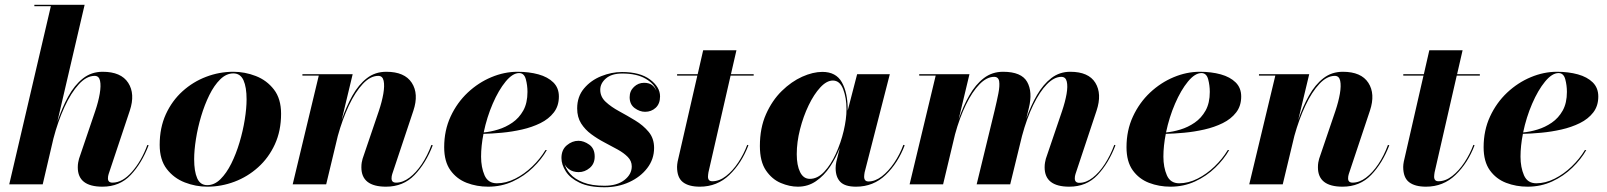

<svg xmlns="http://www.w3.org/2000/svg" viewBox="-20 -770 6711 802"><path d="M377.9 -306.6Q390.9 -345 396.6 -378.4Q402.3 -411.9 397.9 -432.5Q393.6 -453.1 375.5 -453.1Q341.3 -453.1 309 -417.7Q276.6 -382.3 249.3 -322.9Q221.9 -263.4 203.1 -191.2L158.4 0H18.6L192.4 -744.1H123.5V-750H333.5L219.5 -261.2Q239 -319.6 265 -366.9Q291 -414.3 326.3 -442.3Q361.6 -470.2 408.9 -470.2Q485.6 -470.2 515.5 -424.1Q545.4 -377.9 522.2 -307.9L433.8 -43Q430.9 -34.2 430.9 -24.9Q430.9 -7.1 450 -7.1Q491.5 -7.1 531.2 -52.4Q571 -97.7 595.5 -164.6L600.8 -163.1Q572.3 -88.1 526.1 -39.2Q480 9.8 408 9.8Q304.9 9.8 304.9 -71Q304.9 -82.5 306.6 -91.3Q308.3 -100.1 310.1 -106.9Z M845.7 9.8Q797.9 9.8 752.1 -7.9Q706.3 -25.6 676.6 -64.1Q647 -102.5 647 -165Q647 -236.3 672.7 -292.7Q698.5 -349.1 742.4 -388.8Q786.4 -428.5 841.3 -449.3Q896.2 -470.2 954.8 -470.2Q1002.9 -470.2 1048.7 -452.4Q1094.5 -434.6 1124.3 -396Q1154.1 -357.4 1154.1 -294.9Q1154.1 -223.6 1128.2 -167.2Q1102.3 -110.8 1058.3 -71.3Q1014.4 -31.7 959.4 -11Q904.3 9.8 845.7 9.8ZM845.7 3.4Q875.5 3.4 900.8 -21.5Q926 -46.4 946.2 -86.9Q966.3 -127.4 980.6 -175.4Q994.9 -223.4 1002.4 -270.6Q1010 -317.9 1010 -355Q1010 -406 997.1 -434.7Q984.1 -463.4 954.8 -463.4Q925.3 -463.4 899.9 -438.5Q874.5 -413.6 854.5 -373Q834.5 -332.5 820.2 -284.5Q805.9 -236.6 798.5 -189.3Q791 -142.1 791 -105Q791 -54.2 803.7 -25.4Q816.4 3.4 845.7 3.4Z M1311.5 -454.1H1243.2V-460H1453.1L1407.2 -268.6Q1426.5 -325.2 1452.1 -370.8Q1477.8 -416.5 1512.5 -443.4Q1547.1 -470.2 1593.5 -470.2Q1670.2 -470.2 1700.1 -424.1Q1730 -377.9 1706.8 -307.9L1618.4 -43Q1615.5 -34.2 1615.5 -24.9Q1615.5 -7.1 1634.5 -7.1Q1662.4 -7.1 1690.1 -27.8Q1717.8 -48.6 1741.7 -84.2Q1765.6 -119.9 1782 -164.6L1787.6 -163.1Q1759 -88.1 1711.8 -39.2Q1664.6 9.8 1592.5 9.8Q1489.5 9.8 1489.5 -71Q1489.5 -82.5 1491 -91.2Q1492.4 -99.9 1494.6 -106.9L1562.5 -306.6Q1575.4 -345 1581.2 -378.4Q1586.9 -411.9 1582.5 -432.5Q1578.1 -453.1 1560.1 -453.1Q1526.9 -453.1 1495.4 -419.4Q1463.9 -385.7 1437.1 -328.9Q1410.4 -272 1391.1 -202.4L1342.5 0H1202.6Z M1989.5 -115.5Q1989.5 -71.3 2004 -37.8Q2018.6 -4.4 2055.4 -4.4Q2093.8 -4.4 2132.1 -23.7Q2170.4 -43 2203.2 -74.6Q2236.1 -106.2 2258.3 -143.1H2264.2Q2242.2 -104.5 2205.9 -69.5Q2169.7 -34.4 2122.2 -12.3Q2074.7 9.8 2019.3 9.8Q1971.4 9.8 1929.4 -6.3Q1887.5 -22.5 1861.5 -58.7Q1835.4 -95 1835.4 -155Q1835.4 -225.6 1862.3 -283.4Q1889.2 -341.3 1933.7 -383.2Q1978.3 -425 2032.5 -447.6Q2086.7 -470.2 2141.4 -470.2Q2189.9 -470.2 2229.1 -459.4Q2268.3 -448.5 2291.4 -425.7Q2314.5 -402.8 2314.5 -366.9Q2314.5 -327.4 2293.3 -300.2Q2272.2 -272.9 2237.3 -255.7Q2202.4 -238.5 2160.5 -229Q2118.7 -219.5 2076.5 -215.6Q2034.4 -211.7 1999.5 -210.9Q1989.5 -160.4 1989.5 -115.5ZM2148.4 -464.8Q2121.3 -464.8 2092 -429.2Q2062.7 -393.6 2038.2 -336.9Q2013.7 -280.3 2000.5 -216.8Q2028.8 -219.2 2060.5 -228.9Q2092.3 -238.5 2120.2 -257.7Q2148.2 -276.9 2165.8 -308.3Q2183.3 -339.8 2183.3 -386Q2183.3 -413.6 2176.4 -439.2Q2169.4 -464.8 2148.4 -464.8Z M2721.9 -391.1Q2713.6 -419.7 2676.6 -441.3Q2639.6 -462.9 2579.1 -462.9Q2534.9 -462.9 2511.1 -442.4Q2487.3 -421.9 2487.3 -395Q2487.3 -365.7 2510 -344.6Q2532.7 -323.5 2566.3 -305.3Q2599.9 -287.1 2633.3 -266.8Q2666.7 -246.6 2689.5 -219.2Q2712.2 -191.9 2712.2 -152.1Q2712.2 -105 2683.7 -67.9Q2655.3 -30.8 2608.3 -9.3Q2561.3 12.2 2505.1 12.2Q2440.4 12.2 2400.9 -6.8Q2361.3 -25.9 2343.3 -54.2Q2325.2 -82.5 2325.2 -110.1Q2325.2 -144.5 2347.7 -163.2Q2370.1 -181.9 2396.2 -181.9Q2418.7 -181.9 2441.4 -165.8Q2464.1 -149.7 2464.1 -116Q2464.1 -85.9 2443.4 -68.5Q2422.6 -51 2397.2 -51Q2373.3 -51 2356.9 -63Q2340.6 -75 2337.6 -87.6Q2343 -64.9 2361.9 -43.5Q2380.9 -22 2416 -8.1Q2451.2 5.9 2505.1 5.9Q2557.6 5.9 2588.3 -18.1Q2618.9 -42 2618.9 -75Q2618.9 -97.4 2602.4 -114.3Q2585.9 -131.1 2559.9 -145.5Q2533.9 -159.9 2504.9 -175Q2475.8 -190.2 2449.8 -209.4Q2423.8 -228.5 2407.3 -254.6Q2390.9 -280.8 2390.9 -317.1Q2390.9 -366.7 2419.6 -400.6Q2448.2 -434.6 2491.5 -451.9Q2534.7 -469.2 2578.1 -469.2Q2653.3 -469.2 2695.2 -437.9Q2737.1 -406.5 2737.1 -367.4Q2737.1 -336.7 2718.9 -319.8Q2700.7 -303 2674.6 -303Q2652.1 -303 2631.1 -318.5Q2610.1 -334 2610.1 -364Q2610.1 -390.1 2628.2 -407.1Q2646.2 -424.1 2670.2 -424.1Q2690.7 -424.1 2702.9 -415.3Q2715.1 -406.5 2721.9 -391.1Z M3106.2 -163.1Q3077.6 -88.1 3026.5 -39.2Q2975.3 9.8 2903.3 9.8Q2856.9 9.8 2832.5 -9.2Q2808.1 -28.1 2808.1 -73Q2808.1 -76.7 2808.8 -83.6Q2809.6 -90.6 2810.5 -95L2892.8 -454.1H2808.3V-460H2894.3L2917.2 -560.1H3056.2L3033.2 -460H3128.2V-454.1H3031.7L2939.2 -50Q2938.5 -45.7 2937.9 -40.6Q2937.3 -35.6 2937.3 -32Q2937.3 -12.9 2955.3 -12.9Q2984.9 -12.9 3012.8 -34.8Q3040.8 -56.6 3063.8 -91.4Q3086.9 -126.2 3101.3 -165Z M3520.8 -314Q3520.8 -310.8 3520.8 -307.6L3560.3 -460H3696.8L3591.6 -50Q3590.8 -45.7 3590.2 -40.6Q3589.6 -35.6 3589.6 -32Q3589.6 -12 3607.9 -12Q3635.5 -12 3663.5 -33.4Q3691.4 -54.9 3715.1 -90Q3738.8 -125 3753.4 -165L3759 -163.1Q3730.5 -88.1 3679.2 -39.2Q3627.9 9.8 3555.9 9.8Q3509.5 9.8 3490 -10.4Q3470.5 -30.5 3470.5 -68.1Q3470.5 -79.3 3473.4 -94L3488 -152.8Q3471.7 -110.4 3446.8 -73.2Q3421.9 -36.1 3388.4 -13.2Q3355 9.8 3312.7 9.8Q3278.3 9.8 3241.6 -5.6Q3204.8 -21 3179.4 -58.1Q3154.1 -95.2 3154.1 -160.2Q3154.1 -235.4 3179.7 -293Q3205.3 -350.6 3245.6 -390Q3285.9 -429.4 3330.9 -449.6Q3376 -469.7 3415 -469.7Q3472.2 -469.7 3496.5 -426.3Q3520.8 -382.8 3520.8 -314ZM3515.9 -314Q3515.9 -361.3 3502 -397.5Q3488 -433.6 3459 -433.6Q3433.1 -433.6 3406.5 -404.9Q3379.9 -376.2 3357.7 -330Q3335.4 -283.7 3321.8 -230Q3308.1 -176.3 3308.1 -126Q3308.1 -79.6 3322 -51.3Q3335.9 -22.9 3362.8 -22.9Q3395 -22.9 3422.9 -52.6Q3450.7 -82.3 3471.6 -128.1Q3492.4 -173.8 3504.2 -223.6Q3515.9 -273.4 3515.9 -314Z M4199.7 0H4059.6L4134.5 -308.1Q4144 -347.7 4150.3 -379.6Q4156.5 -411.6 4153.6 -430.3Q4150.6 -449 4132.6 -449Q4101.6 -449 4071.2 -417.7Q4040.8 -386.5 4014.4 -332Q3988 -277.6 3969.2 -208.5L3919.4 0H3779.5L3888.4 -454.1H3819.6V-460H4029.5L3984.4 -271.5Q4003.4 -326.9 4029.2 -371.9Q4054.9 -417 4089.5 -443.6Q4124 -470.2 4169.9 -470.2Q4246.6 -470.2 4270.4 -428.1Q4294.2 -386 4277.6 -318.8L4266.8 -274.4Q4285.9 -328.9 4311.8 -373.3Q4337.6 -417.7 4371.8 -444Q4406 -470.2 4450.4 -470.2Q4527.1 -470.2 4555.4 -424.1Q4583.7 -377.9 4560.5 -307.9L4472.4 -43Q4469.5 -34.2 4469.5 -24.9Q4469.5 -6.3 4488.5 -6.3Q4516.6 -6.3 4543.9 -27.5Q4571.3 -48.6 4594.7 -84.6Q4618.2 -120.6 4634.5 -165L4639.4 -163.1Q4610.8 -88.1 4564.7 -39.2Q4518.6 9.8 4446.5 9.8Q4343.5 9.8 4343.5 -71Q4343.5 -82.5 4345.2 -91.3Q4346.9 -100.1 4348.6 -106.9L4416.5 -306.6Q4429.4 -345 4435.1 -377.3Q4440.7 -409.7 4436 -429.3Q4431.4 -449 4413.3 -449Q4383.3 -449 4353 -418Q4322.8 -387 4295.8 -331.3Q4268.8 -275.6 4249 -201.9Z M4839.6 -115.5Q4839.6 -71.3 4854.1 -37.8Q4868.7 -4.4 4905.5 -4.4Q4943.8 -4.4 4982.2 -23.7Q5020.5 -43 5053.3 -74.6Q5086.2 -106.2 5108.4 -143.1H5114.3Q5092.3 -104.5 5056 -69.5Q5019.8 -34.4 4972.3 -12.3Q4924.8 9.8 4869.4 9.8Q4821.5 9.8 4779.5 -6.3Q4737.5 -22.5 4711.5 -58.7Q4685.5 -95 4685.5 -155Q4685.5 -225.6 4712.4 -283.4Q4739.3 -341.3 4783.8 -383.2Q4828.4 -425 4882.6 -447.6Q4936.8 -470.2 4991.5 -470.2Q5040 -470.2 5079.2 -459.4Q5118.4 -448.5 5141.5 -425.7Q5164.6 -402.8 5164.6 -366.9Q5164.6 -327.4 5143.4 -300.2Q5122.3 -272.9 5087.4 -255.7Q5052.5 -238.5 5010.6 -229Q4968.8 -219.5 4926.6 -215.6Q4884.5 -211.7 4849.6 -210.9Q4839.6 -160.4 4839.6 -115.5ZM4998.5 -464.8Q4971.4 -464.8 4942.1 -429.2Q4912.8 -393.6 4888.3 -336.9Q4863.8 -280.3 4850.6 -216.8Q4878.9 -219.2 4910.6 -228.9Q4942.4 -238.5 4970.3 -257.7Q4998.3 -276.9 5015.9 -308.3Q5033.4 -339.8 5033.4 -386Q5033.4 -413.6 5026.5 -439.2Q5019.5 -464.8 4998.5 -464.8Z M5307.1 -454.1H5238.8V-460H5448.7L5402.8 -268.6Q5422.1 -325.2 5447.8 -370.8Q5473.4 -416.5 5508.1 -443.4Q5542.7 -470.2 5589.1 -470.2Q5665.8 -470.2 5695.7 -424.1Q5725.6 -377.9 5702.4 -307.9L5614 -43Q5611.1 -34.2 5611.1 -24.9Q5611.1 -7.1 5630.1 -7.1Q5658 -7.1 5685.7 -27.8Q5713.4 -48.6 5737.3 -84.2Q5761.2 -119.9 5777.6 -164.6L5783.2 -163.1Q5754.6 -88.1 5707.4 -39.2Q5660.2 9.8 5588.1 9.8Q5485.1 9.8 5485.1 -71Q5485.1 -82.5 5486.6 -91.2Q5488 -99.9 5490.2 -106.9L5558.1 -306.6Q5571 -345 5576.8 -378.4Q5582.5 -411.9 5578.1 -432.5Q5573.7 -453.1 5555.7 -453.1Q5522.5 -453.1 5491 -419.4Q5459.5 -385.7 5432.7 -328.9Q5406 -272 5386.7 -202.4L5338.1 0H5198.2Z M6139.4 -163.1Q6110.8 -88.1 6059.7 -39.2Q6008.5 9.8 5936.5 9.8Q5890.1 9.8 5865.7 -9.2Q5841.3 -28.1 5841.3 -73Q5841.3 -76.7 5842 -83.6Q5842.8 -90.6 5843.8 -95L5926 -454.1H5841.6V-460H5927.5L5950.4 -560.1H6089.4L6066.4 -460H6161.4V-454.1H6064.9L5972.4 -50Q5971.7 -45.7 5971.1 -40.6Q5970.5 -35.6 5970.5 -32Q5970.5 -12.9 5988.5 -12.9Q6018.1 -12.9 6046 -34.8Q6074 -56.6 6097 -91.4Q6120.1 -126.2 6134.5 -165Z M6331.3 -115.5Q6331.3 -71.3 6345.8 -37.8Q6360.4 -4.4 6397.2 -4.4Q6435.5 -4.4 6473.9 -23.7Q6512.2 -43 6545 -74.6Q6577.9 -106.2 6600.1 -143.1H6606Q6584 -104.5 6547.7 -69.5Q6511.5 -34.4 6464 -12.3Q6416.5 9.8 6361.1 9.8Q6313.2 9.8 6271.2 -6.3Q6229.2 -22.5 6203.2 -58.7Q6177.2 -95 6177.2 -155Q6177.2 -225.6 6204.1 -283.4Q6231 -341.3 6275.5 -383.2Q6320.1 -425 6374.3 -447.6Q6428.5 -470.2 6483.2 -470.2Q6531.7 -470.2 6570.9 -459.4Q6610.1 -448.5 6633.2 -425.7Q6656.2 -402.8 6656.2 -366.9Q6656.2 -327.4 6635.1 -300.2Q6614 -272.9 6579.1 -255.7Q6544.2 -238.5 6502.3 -229Q6460.4 -219.5 6418.3 -215.6Q6376.2 -211.7 6341.3 -210.9Q6331.3 -160.4 6331.3 -115.5ZM6490.2 -464.8Q6463.1 -464.8 6433.8 -429.2Q6404.5 -393.6 6380 -336.9Q6355.5 -280.3 6342.3 -216.8Q6370.6 -219.2 6402.3 -228.9Q6434.1 -238.5 6462 -257.7Q6490 -276.9 6507.6 -308.3Q6525.1 -339.8 6525.1 -386Q6525.1 -413.6 6518.2 -439.2Q6511.2 -464.8 6490.2 -464.8Z"/></svg>

Font: Bodoni* 36
Style: Bold Italic
Weight: 700
Italic angle: -13°
Version: Version 2.000; ttfautohint (v1.8.1)